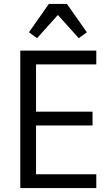

<svg xmlns="http://www.w3.org/2000/svg" viewBox="-20 -955 566 975"><path d="M83 0V-698H469V-628H163V-388H450V-318H163V-70H469V0ZM320 -935 421 -791 380 -761 274 -879 168 -761 127 -791 228 -935Z"/></svg>

Font: IBM Plex Sans Cond
Style: Regular
Weight: 400
Width: 3
Designer: Mike Abbink, Paul van der Laan, Pieter van Rosmalen
Foundry: Bold Monday
Version: Version 1.3